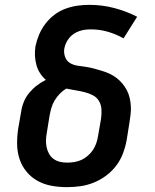

<svg xmlns="http://www.w3.org/2000/svg" viewBox="-20 -763 640 791"><path d="M256 8Q224 8 193 2.5Q162 -3 135.5 -17.5Q109 -32 89.5 -55.5Q70 -79 60.5 -108Q51 -137 50.5 -169Q50 -201 55 -233L67 -302Q70 -323 78 -343Q86 -363 100 -380Q114 -397 131.5 -410.5Q149 -424 169 -434Q155 -446 145 -461.5Q135 -477 130 -495.5Q125 -514 124 -533Q123 -552 126 -572Q131 -596 141 -620Q151 -644 167 -665Q183 -686 204 -702Q225 -718 249.5 -727Q274 -736 298.5 -739.5Q323 -743 348 -743Q401 -743 450.5 -730Q500 -717 545 -694L489 -605Q459 -622 425 -632Q391 -642 354 -642Q342 -642 330.5 -640.5Q319 -639 307 -635Q295 -631 284.5 -624Q274 -617 266 -607.5Q258 -598 252.5 -586.5Q247 -575 245 -563Q242 -546 248 -529Q254 -512 268 -503.5Q282 -495 299.5 -492.5Q317 -490 334 -487.5Q351 -485 367.5 -480.5Q384 -476 400.5 -471Q417 -466 432 -459Q447 -452 460 -442Q473 -432 484 -419Q495 -406 502.5 -391.5Q510 -377 514 -360.5Q518 -344 519 -326.5Q520 -309 518 -291.5Q516 -274 513 -256L502 -187Q497 -159 487 -132Q477 -105 459.5 -81.5Q442 -58 418 -40Q394 -22 367 -11Q340 0 312 4Q284 8 256 8ZM256 -93Q271 -93 286.5 -95.5Q302 -98 316 -104.5Q330 -111 342.5 -122Q355 -133 363.5 -146Q372 -159 377 -174Q382 -189 384 -203L396 -272Q399 -292 398 -311.5Q397 -331 388 -346.5Q379 -362 362.5 -370.5Q346 -379 328 -383.5Q310 -388 291 -391Q272 -394 253 -398Q238 -389 226 -376.5Q214 -364 205 -349Q196 -334 191.5 -318Q187 -302 184 -285L173 -217Q170 -201 169.5 -186Q169 -171 172 -156.5Q175 -142 182 -129.5Q189 -117 200.5 -108.5Q212 -100 226.5 -96.5Q241 -93 256 -93Z"/></svg>

Font: Iosevka Curly Extended Oblique
Style: Bold
Weight: 700
Width: 7
Italic angle: -9°
Monospace: yes
Designer: Belleve Invis
Foundry: Belleve Invis
Version: Version 11.1.0; ttfautohint (v1.8.3)